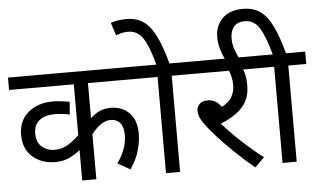

<svg xmlns="http://www.w3.org/2000/svg" viewBox="-58 -990 1819 1096"><g transform="rotate(-5 851.5 -442.0)"><path d="M777 -551H452V-349Q500 -399 569 -399Q634 -399 675 -357.5Q716 -316 716 -239Q716 -193 701 -141Q686 -89 651 -39L579 -80Q604 -112 620 -154Q636 -196 636 -237Q636 -284 616.5 -307Q597 -330 562 -330Q508 -330 452 -258V0H371V-174Q347 -154 311.5 -136Q276 -118 226 -118Q179 -118 137.5 -137Q96 -156 71 -194.5Q46 -233 46 -290Q46 -370 101 -417Q156 -464 244 -464Q267 -464 295.5 -460.5Q324 -457 339 -454L333 -381Q317 -385 292.5 -388Q268 -391 249 -391Q191 -391 159 -365Q127 -339 127 -292Q127 -239 157.5 -213.5Q188 -188 228 -188Q272 -188 306.5 -209Q341 -230 371 -260V-551H0V-622H777Z M932 -551V0H851V-551H762V-622H1035V-551ZM852 -615Q831 -694 810.5 -739.5Q790 -785 765 -804Q740 -823 706 -823Q684 -823 667 -818.5Q650 -814 636 -809L612 -882Q651 -896 703 -896Q757 -896 796.5 -870.5Q836 -845 867.5 -783.5Q899 -722 927 -615Z M1416 -42 1362 12Q1303 -37 1251 -87Q1199 -137 1159 -181Q1119 -225 1096 -256Q1074 -287 1067.5 -305Q1061 -323 1061 -340Q1061 -359 1076 -376Q1091 -393 1125 -393Q1150 -393 1168.5 -381.5Q1187 -370 1202 -349Q1241 -369 1259 -399Q1277 -429 1277 -468Q1277 -491 1272 -513.5Q1267 -536 1260 -551H1021V-622H1445V-551H1341Q1357 -516 1357 -458Q1357 -403 1335 -365Q1313 -327 1275 -300.5Q1237 -274 1188 -254Q1233 -202 1292.5 -146.5Q1352 -91 1416 -42Z M1245 -615Q1228 -650 1219 -682Q1210 -714 1210 -748Q1210 -813 1252 -854.5Q1294 -896 1369 -896Q1429 -896 1469 -867.5Q1509 -839 1538 -778.5Q1567 -718 1593 -622H1703V-551H1600V0H1519V-551H1430V-622H1517Q1489 -726 1458.5 -775.5Q1428 -825 1373 -825Q1333 -825 1312 -800.5Q1291 -776 1291 -733Q1291 -699 1301 -671.5Q1311 -644 1325 -615Z"/></g></svg>

Font: Noto Sans
Style: Regular
Weight: 400
Designer: Monotype Design Team
Foundry: Monotype Imaging Inc.
Version: Version 2.007